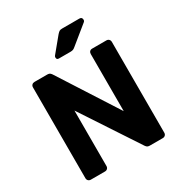

<svg xmlns="http://www.w3.org/2000/svg" viewBox="-205 -1046 1123 1191"><g transform="rotate(-30 356.5 -450.5)"><path d="M303 -750Q287 -750 287 -766Q287 -774 292 -779L377 -882Q387 -893 393.5 -897Q400 -901 414 -901H537Q556 -901 556 -881Q556 -874 551 -869L422 -764Q414 -757 406.5 -753.5Q399 -750 386 -750ZM99 0Q88 0 81 -7Q74 -14 74 -25V-675Q74 -686 81 -693Q88 -700 99 -700H190Q205 -700 212 -693Q219 -686 221 -682L488 -266V-675Q488 -686 494.5 -693Q501 -700 512 -700H614Q625 -700 632 -693Q639 -686 639 -675V-25Q639 -14 632 -7Q625 0 614 0H522Q507 0 500 -7Q493 -14 491 -18L225 -422V-25Q225 -14 218 -7Q211 0 200 0Z"/></g></svg>

Font: Fz Rubik SemBd
Style: Regular
Weight: 600
Designer: Hubert and Fischer
Foundry: Hubert and Fischer
Version: Vit hóa bi FontZin.com